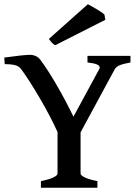

<svg xmlns="http://www.w3.org/2000/svg" viewBox="-20 -876 646 896"><path d="M170.9 -30.8Q211.9 -39.1 230.2 -48.6Q248.5 -58.1 248.5 -65.9V-259.8Q214.8 -334 165.5 -418.2Q116.2 -502.4 79.6 -552.2Q72.8 -561 65.2 -565.9Q57.6 -570.8 42.7 -573.7Q27.8 -576.7 2 -576.7L0 -607.4Q89.8 -620.1 121.6 -620.1Q134.3 -620.1 146.7 -614.5Q159.2 -608.9 167 -598.6Q202.1 -552.2 244.6 -478.8Q287.1 -405.3 322.8 -331.5L442.4 -552.2Q445.3 -557.6 445.3 -561.5Q445.3 -569.8 431.9 -575.4Q418.5 -581.1 388.2 -584.5V-615.2H588.9V-584.5Q554.2 -578.1 538.1 -571.3Q522 -564.5 515.1 -552.2L356 -258.3V-65.9Q356 -58.1 374.5 -48.6Q393.1 -39.1 434.6 -30.8V0H170.9ZM208 -694.3 390.1 -856.4Q413.1 -844.2 437 -829.6Q460.9 -814.9 467.3 -808.1L471.7 -783.7L237.8 -665Q225.1 -670.4 208 -694.3Z"/></svg>

Font: David Libre Medium
Style: Regular
Weight: 500
Version: Version 1.000